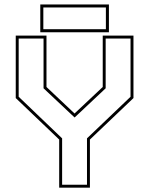

<svg xmlns="http://www.w3.org/2000/svg" viewBox="-20 -864 687 884"><path d="M252.5 0V-221.5L52.5 -412.5V-700H194V-463.5L328 -337H318.5L453 -463.5V-700H594.5V-412.5L394 -221.5V0ZM266 -13.5H380.5V-227L581 -418.5V-686.5H466.5V-457.5L324 -323.5H323L180.5 -457.5V-686.5H66V-418.5L266 -227ZM165.5 -715.5V-843.5H481.5V-715.5ZM179.5 -729.5H467.5V-829.5H179.5Z"/></svg>

Font: Tourney Thin Thin
Style: Regular
Weight: 250
Version: Version 1.015